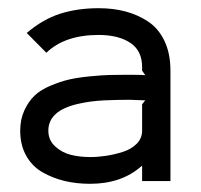

<svg xmlns="http://www.w3.org/2000/svg" viewBox="-20 -840 495 473"><path d="M330.1 -583 337.9 -592.8Q331.5 -592.8 317.1 -593.5Q302.7 -594.2 299.8 -594.2Q270.5 -594.2 237.8 -592.8Q203.1 -591.3 171.9 -584Q99.1 -567.4 99.1 -518.1Q99.1 -494.6 116 -479.2Q132.8 -463.9 154.8 -458.5Q176.8 -453.1 202.1 -453.1Q221.2 -453.1 241 -456.1Q260.7 -459 282 -465.6Q303.2 -472.2 316.7 -485.8Q330.1 -499.5 330.1 -518.1ZM399.9 -666V-394H330.1V-431.2H329.1Q279.8 -387.2 202.1 -387.2Q168.9 -387.2 139.9 -394Q110.8 -400.9 85.2 -415.3Q59.6 -429.7 44.7 -456.1Q29.8 -482.4 29.8 -518.1Q29.8 -545.9 40 -568.1Q50.3 -590.3 65.2 -604.5Q80.1 -618.7 104.5 -628.9Q128.9 -639.2 149.9 -644Q170.9 -648.9 201.2 -651.9Q231.4 -654.8 250 -655.3Q268.6 -655.8 295.9 -655.8Q325.7 -655.8 337.9 -654.8L330.1 -666V-674.8Q330.1 -715.3 300.8 -734.6Q271.5 -753.9 223.1 -753.9Q139.6 -753.9 94.2 -710L45.9 -758.8Q85.4 -792.5 128.2 -806.2Q170.9 -819.8 223.1 -819.8Q258.3 -819.8 288.3 -812Q318.4 -804.2 344.2 -787.4Q370.1 -770.5 385 -739.5Q399.9 -708.5 399.9 -666Z"/></svg>

Font: Sinkin Sans 400 Regular
Style: Regular
Weight: 400
Designer: Keith Bates
Foundry: K-Type
Version: Sinkin Sans (version 1.0)  by Keith Bates   •   © 2014   www